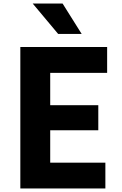

<svg xmlns="http://www.w3.org/2000/svg" viewBox="-20 -1066 690 1086"><path d="M95 0V-800H586V-654H264V-471H536V-329H264V-146H576V0ZM442 -874H309L165 -1046H334Z"/></svg>

Font: Martian Mono SemiCondensed
Style: Bold
Weight: 700
Width: 4
Designer: Roman Shamin
Foundry: Evil Martians
Version: Version 1.000